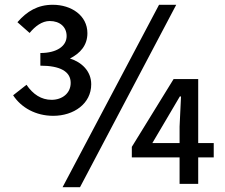

<svg xmlns="http://www.w3.org/2000/svg" viewBox="-20 -770 943 804"><path d="M203 -285C289 -285 362 -336 362 -417C362 -473 321 -510 273 -525C316 -547 346 -580 346 -631C346 -705 279 -750 201 -750C138 -750 93 -723 53 -677L104 -632C127 -660 156 -682 188 -682C231 -682 259 -657 259 -619C259 -577 218 -548 149 -548V-495C231 -495 276 -471 276 -423C276 -379 240 -352 196 -352C153 -352 118 -375 91 -415L35 -371C69 -319 130 -285 203 -285ZM242 14H315L718 -750H646ZM732 0H810V-111H875V-171H810V-439H707L532 -155V-111H732ZM732 -171H618L680 -276L733 -366H738L732 -240Z"/></svg>

Font: Noto Sans CJK SC Medium
Style: Regular
Weight: 500
Designer: Ryoko NISHIZUKA 西塚涼子 (kana, bopomofo & ideographs); Paul D. Hunt (Latin, Greek & Cyrillic); Sandoll Communications 산돌커뮤니
Foundry: Adobe
Version: Version 2.004;hotconv 1.0.118;makeotfexe 2.5.65603